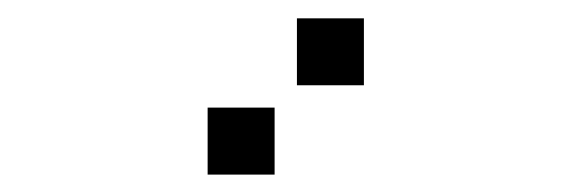

<svg xmlns="http://www.w3.org/2000/svg" viewBox="-20 -808 640 215"><path d="M313.5 -787.5Q312.5 -787.5 312.5 -787.5Q312.5 -787.5 312.5 -786.5V-713.5Q312.5 -712.5 312.5 -712.5Q312.5 -712.5 313.5 -712.5H386.5Q387.5 -712.5 387.5 -712.5Q387.5 -712.5 387.5 -713.5V-786.5Q387.5 -787.5 387.5 -787.5Q387.5 -787.5 386.5 -787.5ZM213.5 -687.5Q212.5 -687.5 212.5 -687.5Q212.5 -687.5 212.5 -686.5V-613.5Q212.5 -612.5 212.5 -612.5Q212.5 -612.5 213.5 -612.5H286.5Q287.5 -612.5 287.5 -612.5Q287.5 -612.5 287.5 -613.5V-686.5Q287.5 -687.5 287.5 -687.5Q287.5 -687.5 286.5 -687.5Z"/></svg>

Font: Doto Black
Style: Regular
Weight: 900
Monospace: yes
Version: Version 1.000